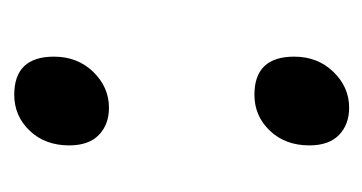

<svg xmlns="http://www.w3.org/2000/svg" viewBox="-146 -368 534 283"><g transform="rotate(90 121.5 -227.0)"><path d="M194.8 -61.5Q194.8 -25.9 173.1 -3.2Q151.4 19.5 120.1 19.5Q64 19.5 64 -39.1Q64 -73.7 86.4 -96.9Q108.9 -120.1 139.2 -120.1Q164.1 -120.1 179.4 -105.2Q194.8 -90.3 194.8 -61.5ZM194.8 -415.5Q194.8 -379.9 173.1 -357.2Q151.4 -334.5 120.1 -334.5Q64 -334.5 64 -393.1Q64 -427.7 86.4 -450.9Q108.9 -474.1 139.2 -474.1Q164.1 -474.1 179.4 -459.2Q194.8 -444.3 194.8 -415.5Z"/></g></svg>

Font: Gentium Book Plus
Style: Regular
Weight: 400
Designer: Victor Gaultney, Annie Olsen, Iska Routamaa, Becca Hirsbrunner
Foundry: SIL International
Version: Version 6.101